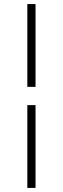

<svg xmlns="http://www.w3.org/2000/svg" viewBox="-20 -880 311 950"><path d="M155.8 -359.9V49.8H115.2V-359.9ZM155.8 -859.9V-450.2H115.2V-859.9Z"/></svg>

Font: Sinkin Sans 200 X Light
Style: Regular
Weight: 200
Designer: Keith Bates
Foundry: K-Type
Version: Sinkin Sans (version 1.0)  by Keith Bates   •   © 2014   www